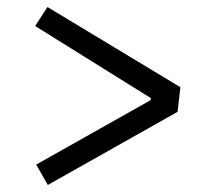

<svg xmlns="http://www.w3.org/2000/svg" viewBox="-20 -520 613 546"><path d="M116 6 83 -52 408 -235 409 -241 80 -446 115 -500 493 -272 485 -202Z"/></svg>

Font: Eczar
Style: Regular
Weight: 400
Designer: Vaibhav Singh
Foundry: Rosetta Type Foundry
Version: Version 2.000